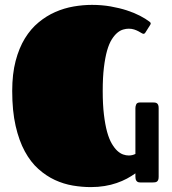

<svg xmlns="http://www.w3.org/2000/svg" viewBox="-20 -744 702 783"><path d="M504.9 -627Q494.1 -627 482.2 -623.5Q470.2 -620.1 458.5 -610.4Q446.8 -600.6 435.8 -583.3Q424.8 -565.9 416.7 -537.6Q408.7 -509.3 403.8 -469Q398.9 -428.7 398.9 -373Q398.9 -317.9 403.8 -276.9Q408.7 -235.8 416.7 -206.5Q424.8 -177.2 435.8 -158.4Q446.8 -139.6 458.5 -128.9Q470.2 -118.2 482.2 -114Q494.1 -109.9 504.9 -109.9Q519.5 -109.9 532.2 -116.2V-303.2Q532.2 -311 535.6 -318.6Q539.1 -326.2 551.8 -326.2H603Q607.4 -326.2 611.8 -325.7Q616.2 -325.2 619.6 -323Q623 -320.8 625 -316.2Q627 -311.5 627 -303.2V-22.9Q627 -14.6 625 -10Q623 -5.4 619.6 -3.2Q616.2 -1 611.8 -0.5Q607.4 0 603 0H551.8Q545.4 0 541.7 -2Q538.1 -3.9 535.9 -7.3Q533.7 -10.7 533 -14.9Q532.2 -19 532.2 -22.9V-37.1Q516.6 -25.9 497.6 -15.6Q478.5 -5.4 455.8 2.4Q433.1 10.3 406.7 14.6Q380.4 19 350.1 19Q314.5 19 276.9 12.7Q239.3 6.3 203.9 -10Q168.5 -26.4 136.7 -54.7Q105 -83 81.3 -126.5Q57.6 -169.9 43.7 -230.7Q29.8 -291.5 29.8 -373Q29.8 -442.4 43.7 -495.4Q57.6 -548.3 81.5 -587.4Q105.5 -626.5 137.5 -652.8Q169.4 -679.2 205.6 -695.1Q241.7 -710.9 280 -717.5Q318.4 -724.1 355 -724.1Q395 -724.1 431.2 -717.8Q467.3 -711.4 497.3 -701.7Q527.3 -691.9 550.8 -679.7Q574.2 -667.5 589.4 -655.8Q590.8 -654.3 592.8 -652.6Q594.7 -650.9 594.7 -648.4Q594.7 -646.5 593.3 -643.6L572.3 -610.4Q569.3 -606 565.4 -606Q562.5 -606 557.4 -609.1Q552.2 -612.3 544.4 -616.5Q536.6 -620.6 526.9 -623.8Q517.1 -627 504.9 -627Z"/></svg>

Font: Fascinate
Style: Regular
Weight: 900
Designer: Astigmatic (AOETI)
Foundry: Astigmatic (AOETI)
Version: Version 1.000